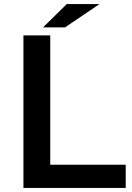

<svg xmlns="http://www.w3.org/2000/svg" viewBox="-20 -899 650 944"><path d="M308.1 -878.9H469.2L299.3 -764.2H191.4ZM95.2 -725.1H227.1V-88.9H598.1V24.9H95.2Z"/></svg>

Font: FORM UDPGothic
Style: Bold
Weight: 700
Foundry: Pronama LLC
Version: Version 1.051